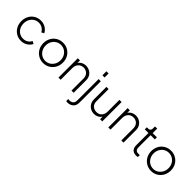

<svg xmlns="http://www.w3.org/2000/svg" viewBox="250 -2126 3728 3728"><g transform="rotate(45 2113.5 -262.5)"><path d="M325 12Q249 12 189 -24.5Q129 -61 95 -124Q61 -187 61 -266Q61 -345 95 -408Q129 -471 189 -507Q249 -543 325 -543Q399 -543 457.5 -506Q516 -469 543 -413L490 -385Q466 -431 423 -458Q380 -485 325 -485Q268 -485 222.5 -457Q177 -429 150 -379.5Q123 -330 123 -266Q123 -201 150 -151.5Q177 -102 222.5 -74.5Q268 -47 325 -47Q380 -47 423 -73.5Q466 -100 490 -148L543 -119Q516 -63 457.5 -25.5Q399 12 325 12Z M934 12Q858 12 797 -24.5Q736 -61 700.5 -123.5Q665 -186 665 -266Q665 -345 700 -408Q735 -471 796 -507Q857 -543 934 -543Q1010 -543 1071 -507Q1132 -471 1167 -408.5Q1202 -346 1202 -266Q1202 -186 1166 -123Q1130 -60 1069.5 -24Q1009 12 934 12ZM934 -47Q991 -47 1037 -76Q1083 -105 1110.5 -154.5Q1138 -204 1138 -266Q1138 -328 1111 -377Q1084 -426 1037.5 -455Q991 -484 934 -484Q876 -484 829.5 -455Q783 -426 756 -377Q729 -328 729 -266Q729 -204 756 -154.5Q783 -105 829.5 -76Q876 -47 934 -47Z M1346 0V-531H1406V-459Q1429 -498 1470.5 -520.5Q1512 -543 1564 -543Q1618 -543 1663.5 -518Q1709 -493 1736 -448.5Q1763 -404 1763 -347V0H1703V-330Q1703 -402 1660.5 -443Q1618 -484 1555 -484Q1487 -484 1446.5 -438Q1406 -392 1406 -320V0Z M1918 -635V-745H1978V-635ZM1815 220Q1805 220 1794 219Q1783 218 1775 215V160Q1794 163 1814 163Q1860 163 1889 136Q1918 109 1918 56V-531H1978V56Q1978 136 1931 178Q1884 220 1815 220Z M2331 12Q2277 12 2231.5 -13Q2186 -38 2159 -83.5Q2132 -129 2132 -192V-531H2192V-197Q2192 -126 2234.5 -86.5Q2277 -47 2340 -47Q2409 -47 2449 -93Q2489 -139 2489 -212V-531H2549V0H2489V-71Q2466 -33 2424.5 -10.5Q2383 12 2331 12Z M2715 0V-531H2775V-459Q2798 -498 2839.5 -520.5Q2881 -543 2933 -543Q2987 -543 3032.5 -518Q3078 -493 3105 -448.5Q3132 -404 3132 -347V0H3072V-330Q3072 -402 3029.5 -443Q2987 -484 2924 -484Q2856 -484 2815.5 -438Q2775 -392 2775 -320V0Z M3480 6Q3413 6 3377.5 -31.5Q3342 -69 3342 -141V-474H3242V-531H3280Q3309 -531 3325.5 -548.5Q3342 -566 3342 -598V-655H3402V-531H3518V-474H3402V-141Q3402 -118 3408.5 -97.5Q3415 -77 3434 -64Q3453 -51 3489 -51Q3497 -51 3508 -51.5Q3519 -52 3527 -54V0Q3516 3 3502 4.5Q3488 6 3480 6Z M3898 12Q3822 12 3761 -24.5Q3700 -61 3664.5 -123.5Q3629 -186 3629 -266Q3629 -345 3664 -408Q3699 -471 3760 -507Q3821 -543 3898 -543Q3974 -543 4035 -507Q4096 -471 4131 -408.5Q4166 -346 4166 -266Q4166 -186 4130 -123Q4094 -60 4033.5 -24Q3973 12 3898 12ZM3898 -47Q3955 -47 4001 -76Q4047 -105 4074.5 -154.5Q4102 -204 4102 -266Q4102 -328 4075 -377Q4048 -426 4001.5 -455Q3955 -484 3898 -484Q3840 -484 3793.5 -455Q3747 -426 3720 -377Q3693 -328 3693 -266Q3693 -204 3720 -154.5Q3747 -105 3793.5 -76Q3840 -47 3898 -47Z"/></g></svg>

Font: Plus Jakarta Sans Light
Style: Regular
Weight: 300
Designer: Gumpita Rahayu
Foundry: Tokotype
Version: Version 2.006; ttfautohint (v1.8.4.7-5d5b)